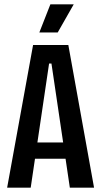

<svg xmlns="http://www.w3.org/2000/svg" viewBox="-20 -868 468 888"><path d="M13 0 133 -660H296L415 0H303L218 -574H207L122 0ZM104 -134V-209H325V-134ZM247 -718H162L213 -848H321Z"/></svg>

Font: Bricolage Grotesque 48pt Condensed Medium
Style: Regular
Weight: 500
Width: 3
Designer: Mathieu Triay
Foundry: Atelier Triay
Version: Version 1.001;gftools[0.9.33.dev8+g029e19f]